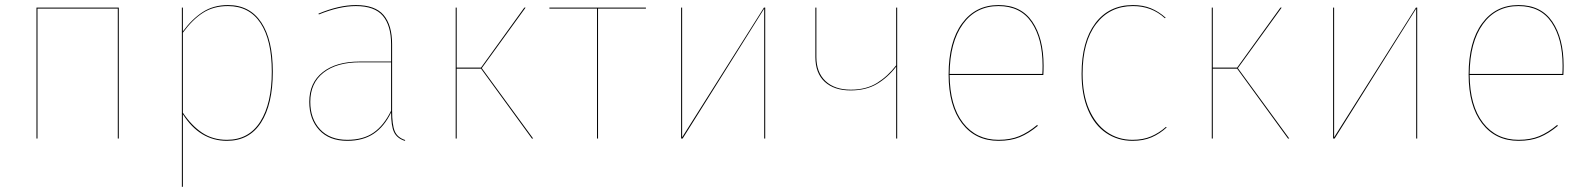

<svg xmlns="http://www.w3.org/2000/svg" viewBox="-20 -547 6264 758"><path d="M445 -513H128V0H124V-517H449V0H445Z M1057 -264Q1057 -135 1010.5 -63Q964 9 876 9Q769 9 702 -96V190L698 191V-517H702V-423Q738 -472 780.5 -499.5Q823 -527 880 -527Q966 -527 1011.5 -458.5Q1057 -390 1057 -264ZM1053 -264Q1053 -389 1008.5 -456Q964 -523 880 -523Q823 -523 781.5 -496.5Q740 -470 702 -418V-102Q736 -51 778 -23Q820 5 876 5Q962 5 1007.5 -66.5Q1053 -138 1053 -264Z M1580 6 1578 9Q1547 -1 1535.5 -25.5Q1524 -50 1524 -103Q1497 -47 1455 -19Q1413 9 1351 9Q1280 9 1240.5 -33.5Q1201 -76 1201 -145Q1201 -220 1254 -262Q1307 -304 1400 -304H1524V-372Q1524 -446 1491.5 -484.5Q1459 -523 1385 -523Q1320 -523 1239 -490L1237 -493Q1318 -527 1385 -527Q1461 -527 1494.5 -487.5Q1528 -448 1528 -372V-110Q1528 -54 1538.5 -29Q1549 -4 1580 6ZM1524 -110V-301H1401Q1309 -301 1257 -260Q1205 -219 1205 -145Q1205 -78 1243.5 -36.5Q1282 5 1351 5Q1414 5 1455 -23.5Q1496 -52 1524 -110Z M1882 -278 2085 0H2080L1879 -276H1783V0H1779V-517H1783V-280H1879L2050 -517H2055Z M2530 -513H2341V0H2337V-513H2149V-517H2530Z M3001 0H2997V-394V-513L2675 0H2669V-517H2673V-124V-5L2996 -517H3001Z M3522 -517V0H3518V-284Q3485 -241 3442 -215.5Q3399 -190 3338 -190Q3273 -190 3236 -224Q3199 -258 3199 -322V-517H3203V-322Q3203 -261 3239 -227Q3275 -193 3339 -193Q3400 -193 3442.5 -219.5Q3485 -246 3518 -289V-517Z M4099 -251H3729Q3730 -129 3782 -62Q3834 5 3922 5Q3969 5 4004 -9.5Q4039 -24 4075 -54L4077 -50Q4041 -20 4005.5 -5.5Q3970 9 3922 9Q3831 9 3778 -60Q3725 -129 3725 -253Q3725 -382 3778 -454.5Q3831 -527 3922 -527Q4011 -527 4055.5 -461.5Q4100 -396 4100 -288Q4100 -265 4099 -251ZM4096 -288Q4096 -394 4052.5 -458.5Q4009 -523 3922 -523Q3833 -523 3781.5 -452Q3730 -381 3729 -255H4095Q4096 -268 4096 -288Z M4582 -477 4579 -475Q4527 -523 4453 -523Q4361 -523 4307.5 -452.5Q4254 -382 4254 -256Q4254 -174 4279.5 -115.5Q4305 -57 4349.5 -26Q4394 5 4451 5Q4493 5 4524.5 -8.5Q4556 -22 4583 -46L4586 -44Q4559 -19 4526.5 -5Q4494 9 4451 9Q4393 9 4347 -22Q4301 -53 4275.5 -113Q4250 -173 4250 -256Q4250 -383 4304 -455Q4358 -527 4453 -527Q4492 -527 4523 -514.5Q4554 -502 4582 -477Z M4867 -278 5070 0H5065L4864 -276H4768V0H4764V-517H4768V-280H4864L5035 -517H5040Z M5575 0H5571V-394V-513L5249 0H5243V-517H5247V-124V-5L5570 -517H5575Z M6152 -251H5782Q5783 -129 5835 -62Q5887 5 5975 5Q6022 5 6057 -9.5Q6092 -24 6128 -54L6130 -50Q6094 -20 6058.5 -5.5Q6023 9 5975 9Q5884 9 5831 -60Q5778 -129 5778 -253Q5778 -382 5831 -454.5Q5884 -527 5975 -527Q6064 -527 6108.5 -461.5Q6153 -396 6153 -288Q6153 -265 6152 -251ZM6149 -288Q6149 -394 6105.5 -458.5Q6062 -523 5975 -523Q5886 -523 5834.5 -452Q5783 -381 5782 -255H6148Q6149 -268 6149 -288Z"/></svg>

Font: FiraGO Four
Style: Regular
Weight: 100
Designer: bBox Type
Foundry: bBox Type GmbH
Version: Version 1.001